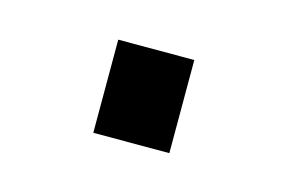

<svg xmlns="http://www.w3.org/2000/svg" viewBox="-35 -180 358 239"><g transform="rotate(15 144.0 -60.0)"><path d="M95 0V-120H193V0Z"/></g></svg>

Font: Plus Jakarta Text
Style: Regular
Weight: 400
Designer: Gumpita Rahayu
Foundry: Tokotype Studio
Version: Version 1.000